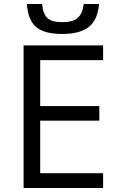

<svg xmlns="http://www.w3.org/2000/svg" viewBox="-20 -941 596 961"><path d="M496.1 0H98.1V-713.9H496.1V-640.1H181.2V-410.2H477.1V-336.9H181.2V-74.2H496.1ZM161.1 -805.7Q119.6 -840.8 114.7 -920.9H190.9Q195.3 -870.1 217.8 -850.1Q240.2 -830.1 292.5 -830.1Q344.7 -830.1 369.1 -851.6Q393.6 -873 398.9 -920.9H475.6Q469.7 -843.8 426.3 -807.6Q382.8 -771.5 293 -771Q203.1 -770.5 161.1 -805.7Z"/></svg>

Font: OpenSans-Regular
Style: Regular
Weight: 400
Foundry: Ascender Corporation
Version: Version 1.10